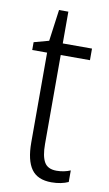

<svg xmlns="http://www.w3.org/2000/svg" viewBox="-79 -699 424 750"><g transform="rotate(10 133.0 -324.0)"><path d="M192 -38Q207 -38 221.5 -41Q236 -44 247 -49V-3Q234 3 217 6.5Q200 10 180 10Q125 10 100.5 -24.5Q76 -59 76 -130V-486H17V-517L76 -533L93 -658H130V-532H246V-486H130V-133Q130 -85 143.5 -61.5Q157 -38 192 -38Z"/></g></svg>

Font: Noto Sans Gurmukhi Condensed Light
Style: Regular
Weight: 300
Width: 3
Designer: Jelle Bosma - Monotype Design Team
Foundry: Monotype Imaging Inc.
Version: Version 2.004; ttfautohint (v1.8.4.7-5d5b)